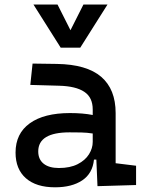

<svg xmlns="http://www.w3.org/2000/svg" viewBox="-20 -796 626 826"><path d="M399.4 4.9 394.5 -109.4H384.3Q378.4 -49.8 333.7 -20Q289.1 9.8 216.8 9.8Q135.7 9.8 91.3 -29.3Q46.9 -68.4 46.9 -139.6Q46.9 -221.7 108.2 -265.6Q169.4 -309.6 281.2 -309.6Q336.9 -309.6 378.9 -301.3V-325.2Q378.9 -377 342.5 -401.1Q306.2 -425.3 234.4 -427.2L110.4 -430.7L120.1 -522.5L224.6 -521Q353 -519 415.3 -465.6Q477.5 -412.1 477.5 -309.6V-93.8L565.4 -83V0ZM378.9 -221.7Q354 -225.6 329.3 -226.1Q304.7 -226.6 279.3 -226.6Q144.5 -226.6 144.5 -144.5Q144.5 -110.4 167.7 -91.8Q190.9 -73.2 233.4 -73.2Q281.7 -73.2 314.2 -89.8Q346.7 -106.4 362.8 -132.3Q378.9 -158.2 378.9 -185.5ZM241.2 -590.8 124 -776.4H227.5L283.2 -666L338.9 -776.4H442.4L325.2 -590.8Z"/></svg>

Font: CaskaydiaCove NFP
Style: Regular
Weight: 400
Designer: Aaron Bell
Foundry: Saja Typeworks
Version: Version 2111.001; VTT 6.35;Nerd Fonts 3.1.1